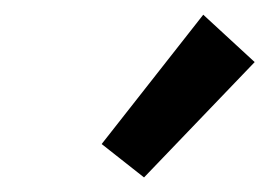

<svg xmlns="http://www.w3.org/2000/svg" viewBox="-20 -811 366 261"><path d="M118.2 -615.2 256.3 -791 326.2 -726.6 175.8 -569.8Z"/></svg>

Font: Reddit Sans Vanilla SemiBold
Style: Italic
Weight: 600
Italic angle: -11.25°
Designer: Stephen Hutchings
Version: Version 1.013